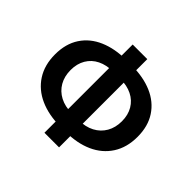

<svg xmlns="http://www.w3.org/2000/svg" viewBox="-183 -979 1217 1217"><g transform="rotate(45 425.0 -370.5)"><path d="M400 -74Q298 -74 220 -109Q142 -144 98.5 -211.5Q55 -279 55 -374Q55 -469 98.5 -535Q142 -601 220 -634.5Q298 -668 400 -668H449Q553 -668 630.5 -634.5Q708 -601 751.5 -535Q795 -469 795 -374Q795 -279 751.5 -211.5Q708 -144 630.5 -109Q553 -74 449 -74ZM393 -185H457Q517 -185 561.5 -208.5Q606 -232 630.5 -274.5Q655 -317 655 -374Q655 -430 630.5 -471.5Q606 -513 561.5 -535Q517 -557 457 -557H393Q333 -557 288.5 -535Q244 -513 219.5 -471.5Q195 -430 195 -374Q195 -317 219.5 -274.5Q244 -232 288.5 -208.5Q333 -185 393 -185ZM359 25V-766H490V25Z"/></g></svg>

Font: Noto Sans KR
Style: Bold
Weight: 700
Designer: Ryoko NISHIZUKA  (kana, bopomofo & ideographs); Paul D. Hunt (Latin, Greek & Cyrillic); Sandoll Communications , Soo-you
Foundry: Adobe
Version: Version 2.004-H2;hotconv 1.0.118;makeotfexe 2.5.65603